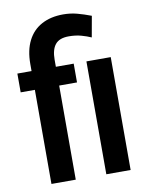

<svg xmlns="http://www.w3.org/2000/svg" viewBox="-85 -823 690 885"><g transform="rotate(-10 260.0 -380.0)"><path d="M197.3 0H83.5V-561.5Q83.5 -625.5 106 -669.9Q128.4 -714.4 170.9 -737.3Q213.4 -760.3 272 -760.3Q306.2 -760.3 337.2 -752Q368.2 -743.7 401.4 -731L383.8 -632.8Q364.3 -641.6 338.1 -648.9Q312 -656.2 279.8 -656.2Q235.8 -656.2 216.6 -632.3Q197.3 -608.4 197.3 -561.5ZM280.8 -528.3V-440.4H17.1V-528.3ZM454.1 -528.3V0H340.3V-528.3Z"/></g></svg>

Font: Roboto Condensed Medium
Style: Regular
Weight: 500
Designer: Christian Robertson
Foundry: Google
Version: Version 3.0